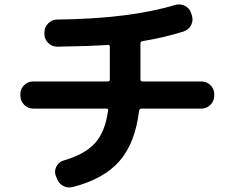

<svg xmlns="http://www.w3.org/2000/svg" viewBox="-20 -784 1040 851"><path d="M127 -302.7Q103.5 -302.7 86.9 -319.8Q70.3 -336.9 70.3 -360.4V-367.2Q70.3 -390.6 86.9 -406.7Q103.5 -422.9 127 -422.9H458Q466.8 -422.9 466.8 -431.6V-577.1Q466.8 -585 459 -585Q377 -579.1 234.4 -577.1Q210 -577.1 193.4 -593.8Q176.8 -610.4 176.8 -632.8V-639.6Q176.8 -663.1 193.4 -680.2Q210 -697.3 233.4 -697.3Q554.7 -701.2 754.9 -761.7Q778.3 -768.6 799.3 -758.3Q820.3 -748 827.1 -725.6L830.1 -716.8Q837.9 -693.4 827.1 -672.9Q816.4 -652.3 793.9 -644.5Q707 -617.2 611.3 -601.6Q603.5 -599.6 602.5 -591.8V-431.6Q602.5 -422.9 612.3 -422.9H873Q896.5 -422.9 913.1 -406.2Q929.7 -389.6 929.7 -367.2V-360.4Q929.7 -336.9 913.1 -319.8Q896.5 -302.7 873 -302.7H606.4Q599.6 -302.7 596.7 -293.9Q579.1 -149.4 509.3 -69.8Q439.5 9.8 302.7 44.9Q278.3 50.8 258.3 39.1Q238.3 27.3 230.5 2.9L226.6 -5.9Q219.7 -28.3 231 -47.9Q242.2 -67.4 263.7 -73.2Q355.5 -99.6 400.9 -149.4Q446.3 -199.2 459 -293.9Q460.9 -302.7 452.1 -302.7Z"/></svg>

Font: Rounded Mgen+ 1mn bold
Style: Bold
Weight: 700
Designer: [Source Han Sans]
Ryoko NISHIZUKA  (kana & ideographs); Paul D. Hunt (Latin, Greek & Cyrillic); Wenlong ZHANG  (bopomofo
Version: Version 1.059.20150602